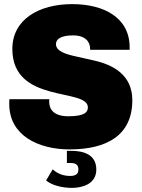

<svg xmlns="http://www.w3.org/2000/svg" viewBox="-20 -716 691 933"><path d="M331 -696C171 -696 40 -623 40 -478C40 -209 407 -291 407 -194C407 -172 393 -151 312 -151C240 -151 219 -186 219 -222C219 -227 219 -231 220 -234H26C25 -230 25 -226 25 -222V-210C25 -58 166 10 318 10C500 10 623 -59 623 -229C623 -352 530 -401 437 -422L348 -442C293 -454 252 -469 252 -502C252 -527 278 -544 335 -544C395 -544 418 -513 418 -478V-474H610V-486C610 -631 484 -696 331 -696ZM326 17H305V76H323C352 76 361 88 361 108C361 131 345 139 321 139C278 139 252 121 236 107L204 161C233 185 283 197 330 197C375 197 448 181 448 108C448 34 385 17 326 17Z"/></svg>

Font: Chivo Light
Style: Bold
Weight: 900
Designer: Hector Gatti
Foundry: Omnibus-Type
Version: Version 1.003;PS 001.003;hotconv 1.0.70;makeotf.lib2.5.58329